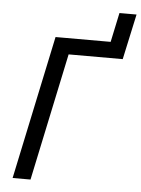

<svg xmlns="http://www.w3.org/2000/svg" viewBox="-58 -905 698 951"><g transform="rotate(5 291.0 -430.0)"><path d="M41 0 192 -714H466L497 -860H582L533 -634H264L130 0Z"/></g></svg>

Font: Noto IKEA Latin
Style: Italic
Weight: 400
Italic angle: -12°
Designer: Monotype Design Team
Foundry: Monotype Imaging Inc.
Version: Version 1.0